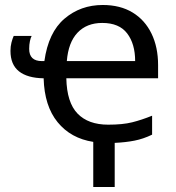

<svg xmlns="http://www.w3.org/2000/svg" viewBox="-20 -565 705 770"><path d="M354 4Q264 -10 211 -75Q158 -140 155 -251Q90 -252 56 -279Q22 -306 22 -361Q22 -379 26 -394.5Q30 -410 35 -421H107Q103 -414 100 -400Q97 -386 97 -369Q97 -320 148 -320H158Q174 -435 238.5 -490Q303 -545 392 -545Q462 -545 511.5 -515Q561 -485 587.5 -430.5Q614 -376 614 -304V-251H246Q248 -154 291 -109.5Q334 -65 414 -65Q472 -65 510 -74.5Q548 -84 590 -101V-25Q555 -8 519.5 -1Q484 6 440 8V185H354ZM390 -473Q328 -473 291 -434Q254 -395 248 -320H522Q522 -389 490 -431Q458 -473 390 -473Z"/></svg>

Font: Noto Sans
Style: Regular
Weight: 400
Designer: Monotype Design Team
Foundry: Monotype Imaging Inc.
Version: Version 1.902